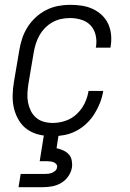

<svg xmlns="http://www.w3.org/2000/svg" viewBox="-20 -558 540 798"><path d="M200 8Q171 8 144 2Q117 -4 95 -19Q73 -34 59 -57Q45 -80 38.5 -106Q32 -132 32.5 -160.5Q33 -189 38 -218L60 -348Q64 -373 72 -397.5Q80 -422 94 -444.5Q108 -467 128 -485.5Q148 -504 171.5 -516Q195 -528 220.5 -533Q246 -538 271 -538Q295 -538 319 -534.5Q343 -531 364 -521.5Q385 -512 402 -496.5Q419 -481 429 -460Q439 -439 441.5 -415Q444 -391 440 -366Q440 -365 439.5 -363.5Q439 -362 439 -360H378Q378 -361 378.5 -362Q379 -363 379 -364Q383 -388 377.5 -412Q372 -436 356.5 -452.5Q341 -469 318 -476Q295 -483 271 -483Q252 -483 233.5 -479Q215 -475 198 -465.5Q181 -456 167 -441.5Q153 -427 143.5 -410Q134 -393 128.5 -375Q123 -357 120 -339L98 -209Q95 -189 94 -169.5Q93 -150 96.5 -132Q100 -114 108 -97.5Q116 -81 130 -69Q144 -57 162 -52Q180 -47 200 -47Q226 -47 252.5 -56Q279 -65 299.5 -84.5Q320 -104 332 -129Q344 -154 348 -180H409Q405 -155 396 -131.5Q387 -108 373 -85.5Q359 -63 339.5 -44.5Q320 -26 297 -14Q274 -2 249 3Q224 8 200 8ZM57 220 66 165H166Q174 165 181.5 164Q189 163 196.5 160Q204 157 210 151.5Q216 146 217 138Q219 131 214.5 125Q210 119 203.5 116.5Q197 114 190 113Q183 112 175 112H145L163 0H224L215 58Q229 61 242.5 67Q256 73 265.5 83Q275 93 278 108Q281 123 279 138Q276 157 264 174.5Q252 192 234 202.5Q216 213 196.5 216.5Q177 220 157 220Z"/></svg>

Font: Iosevka Curly Light Oblique
Style: Regular
Weight: 300
Italic angle: -9°
Monospace: yes
Designer: Belleve Invis
Foundry: Belleve Invis
Version: Version 11.1.0; ttfautohint (v1.8.3)